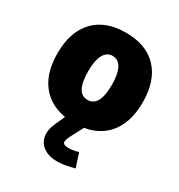

<svg xmlns="http://www.w3.org/2000/svg" viewBox="-185 -684 970 1041"><g transform="rotate(30 300.0 -164.0)"><path d="M403.8 127.9 432.1 213.9Q373 231.4 323.7 231.4Q267.1 231.4 232.9 203.1Q198.7 174.8 198.7 127.9Q198.7 107.9 206.3 84.5Q213.9 61 234.4 19L242.2 0V-0.5L359.4 -1.5L361.3 0L327.1 64.9Q315.4 87.4 311 98.6Q306.6 109.9 306.6 118.2Q306.6 137.7 342.3 137.7Q369.1 137.7 403.8 127.9ZM301.3 -560.1Q429.2 -560.1 498.5 -486.3Q567.9 -412.6 567.9 -277.3Q567.9 -142.6 498 -68.6Q428.2 5.4 301.3 5.4Q174.3 5.4 104.2 -68.6Q34.2 -142.6 34.2 -277.3Q34.2 -412.6 103.8 -486.3Q173.3 -560.1 301.3 -560.1ZM301.3 -415Q265.1 -415 246.1 -379.6Q227.1 -344.2 227.1 -277.3Q227.1 -139.6 301.3 -139.6Q375.5 -139.6 375.5 -277.3Q375.5 -344.2 356.4 -379.6Q337.4 -415 301.3 -415Z"/></g></svg>

Font: Estedad-FD Black
Style: Regular
Weight: 900
Designer: Amin Abedi
Version: Version 7.3